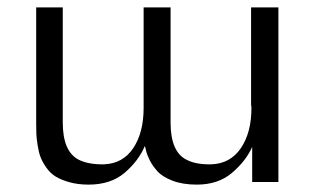

<svg xmlns="http://www.w3.org/2000/svg" viewBox="-20 -492 854 520"><path d="M734 -472V1H663V-94Q646 -56 608.5 -24Q571 8 513 8Q475 8 447.5 -2.5Q420 -13 406.5 -28Q393 -43 385.5 -58Q378 -73 375.5 -84.5Q373 -96 372 -96Q355 -56 317.5 -24Q280 8 220 8Q191 8 168 1.5Q145 -5 130.5 -14Q116 -23 105.5 -38Q95 -53 90 -66Q85 -79 82 -98Q79 -117 78.5 -128.5Q78 -140 78 -157V-159V-472H150V-160Q150 -81 194 -59Q221 -46 262 -47Q313 -49 341 -91Q369 -133 369 -200V-472H442V-160Q442 -80 486 -59Q511 -46 553 -47Q604 -49 632.5 -91Q661 -133 661 -200Q661 -205 660 -207V-472Z"/></svg>

Font: Coval
Style: ExtraLight
Weight: 250
Foundry: Context Ltd
Version: Version 001.000